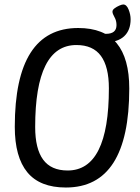

<svg xmlns="http://www.w3.org/2000/svg" viewBox="-20 -831 624 857"><path d="M274 6Q158 6 102 -62Q46 -130 46 -265Q46 -706 329 -706Q445 -706 501 -638Q557 -570 557 -436Q557 6 274 6ZM282 -70Q466 -70 466 -437Q466 -533 430.5 -581.5Q395 -630 321 -630Q137 -630 137 -264Q137 -167 172.5 -118.5Q208 -70 282 -70ZM428 -642 432 -680H453Q500 -680 500 -719Q500 -739 491 -754.5Q482 -770 482 -779Q482 -787 491.5 -794Q501 -801 512.5 -806Q524 -811 530 -811Q545 -811 554 -788.5Q563 -766 563 -745Q563 -696 534 -669Q505 -642 449 -642Z"/></svg>

Font: Asap Condensed Condensed Regular
Style: Italic
Weight: 400
Width: 3
Italic angle: -6°
Designer: Pablo Cosgaya
Foundry: Omnibus-Type
Version: Version 3.001; ttfautohint (v1.8.4.7-5d5b)